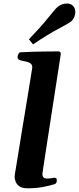

<svg xmlns="http://www.w3.org/2000/svg" viewBox="-20 -1042 439 1069"><path d="M65.4 -87.9Q68.4 -106 75 -145.8Q81.5 -185.5 90.1 -238.8Q98.6 -292 108.2 -350.3Q117.7 -408.7 127 -464.4Q136.2 -520 143.6 -565.7Q150.9 -611.3 155.3 -638.4Q159.7 -665.5 159.7 -666Q159.7 -683.7 147.2 -690.7Q134.8 -697.8 118.7 -700.5Q102.7 -703.2 90.2 -707.6Q77.6 -711.9 77.6 -725.1Q77.6 -729.5 82 -740Q86.4 -750.5 94.2 -751Q163.1 -754.4 220 -755.1Q276.9 -755.9 306.2 -755.9Q310.1 -755.9 314.2 -752.9Q318.4 -750 318.4 -741.2Q318.4 -740.2 314 -711.9Q309.7 -683.6 302.3 -636.2Q294.9 -588.9 285.9 -530.1Q276.9 -471.3 267.1 -408.7Q257.3 -346 248.3 -287Q239.3 -228 231.9 -180.2Q224.5 -132.3 220.2 -103.5Q215.8 -74.7 215.8 -72.8Q215.8 -62 221.9 -54.9Q228 -47.9 244.6 -47.9Q254.9 -47.9 265.6 -50Q276.4 -52.2 283.7 -52.2Q288.1 -52.2 292.2 -50Q296.4 -47.9 296.4 -37.1Q296.4 -31.2 293.7 -25.1Q291 -19 284.2 -16.6Q253.9 -7.3 217 -0.5Q180.2 6.3 133.3 6.3Q103 6.3 87.6 -4.9Q72.3 -16.1 66.9 -31Q61.5 -45.9 61.5 -56.6Q61.5 -64.5 62.7 -71.5Q64 -78.6 65.4 -87.9ZM164.1 -794.9 141.1 -823.2Q208 -892.6 248.5 -943.4Q289.1 -994.1 302.2 -1004.9Q311 -1012.2 324.7 -1017.3Q338.4 -1022.5 352.1 -1022.5Q376.5 -1022.5 389.2 -1006.3Q399.4 -993.2 399.4 -974.6Q399.4 -959.5 392.8 -945.3Q386.2 -931.2 376.5 -922.9Q363.3 -912.1 305.2 -881.6Q247.1 -851.1 164.1 -794.9Z"/></svg>

Font: Gelasio
Style: Italic
Weight: 400
Italic angle: -8.5°
Designer: Eben Sorkin
Foundry: Eben Sorkin
Version: Version 1.008